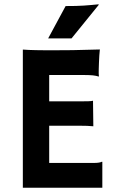

<svg xmlns="http://www.w3.org/2000/svg" viewBox="-20 -887 552 907"><path d="M290 -858.4Q317.4 -858.4 337.9 -858.9Q358.4 -859.4 376 -860.6Q393.6 -861.8 410.2 -863.3Q426.8 -864.7 446.3 -866.7L445.8 -863.3L317.9 -705.6H207.5ZM87.9 -652.8Q101.1 -651.9 116.9 -651.1Q132.8 -650.4 149.7 -650.1Q166.5 -649.9 183.3 -649.7Q200.2 -649.4 215.8 -649.4Q262.7 -649.4 322.8 -650.1Q382.8 -650.9 451.7 -653.3Q450.2 -641.6 449.2 -625Q448.2 -608.4 447.5 -591.8Q446.8 -575.2 446.5 -560.8Q446.3 -546.4 446.3 -538.6Q446.3 -531.7 447.3 -526.9L446.3 -525.4Q439.5 -527.3 433.1 -528.8Q426.8 -530.3 418.7 -531Q410.6 -531.7 399.9 -532.2Q389.2 -532.7 374 -532.7H212.4V-408.2H355Q382.8 -408.2 397.5 -408.7Q412.1 -409.2 419.4 -411.1L420.9 -290.5Q406.7 -292 391.4 -292.5Q376 -293 360.4 -293H212.4V-117.2H419.4Q438.5 -117.2 447.5 -118.9Q456.5 -120.6 461.4 -123L463.4 -122.6V0H87.9Z"/></svg>

Font: Hammersmith One
Style: Regular
Weight: 400
Designer: Nicole Fally
Foundry: Nicole Fally
Version: Version 1.002